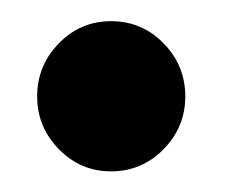

<svg xmlns="http://www.w3.org/2000/svg" viewBox="-20 -146 220 186"><path d="M87.5 20Q58 20 37 -1.5Q16 -23 16 -52.5Q16 -82.5 37 -104Q58 -125.5 87.5 -125.5Q117.5 -125.5 138.5 -104Q159.5 -82.5 159.5 -52.5Q159.5 -23 138.5 -1.5Q117.5 20 87.5 20Z"/></svg>

Font: Imbue 100pt ExtraBold
Style: Regular
Weight: 800
Designer: Tyler Finck
Foundry: Etcetera Type Company
Version: Version 1.102; ttfautohint (v1.8.3)